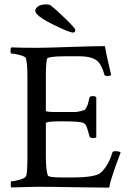

<svg xmlns="http://www.w3.org/2000/svg" viewBox="-20 -861 598 885"><path d="M148.4 -640.6Q192.4 -640.6 300.8 -644.5Q409.2 -648.4 463.9 -648.4Q467.8 -620.1 479 -573.7Q490.2 -527.3 492.2 -515.6Q487.3 -510.7 474.6 -510.7Q461.9 -510.7 460.9 -517.6Q446.3 -571.3 419.9 -586.4Q393.6 -601.6 347.7 -601.6H282.2Q198.2 -601.6 196.3 -588.9Q191.4 -565.4 191.4 -506.8V-350.6Q191.4 -344.7 233.4 -344.7H285.2Q312.5 -344.7 324.7 -344.7Q336.9 -344.7 350.6 -348.6Q364.3 -352.5 368.2 -353.5Q372.1 -354.5 378.4 -366.2Q384.8 -377.9 385.7 -383.3Q386.7 -388.7 392.6 -411.1Q393.6 -418 407.2 -418Q418.9 -418 423.8 -413.1V-228.5Q419.9 -224.6 408.2 -224.6Q395.5 -224.6 392.6 -232.4Q385.7 -258.8 380.9 -272Q376 -285.2 373.5 -287.6Q371.1 -290 365.2 -293.9Q352.5 -301.8 261.7 -301.8Q191.4 -301.8 191.4 -293V-141.6Q191.4 -78.1 200.2 -52.7Q203.1 -43 266.6 -43H313.5Q404.3 -43 436.5 -59.6Q451.2 -67.4 469.2 -94.2Q487.3 -121.1 498 -158.2Q500 -164.1 511.7 -164.1Q530.3 -164.1 536.1 -158.2Q531.2 -145.5 521 -117.7Q510.7 -89.8 504.9 -72.8Q499 -55.7 492.2 -33.2Q485.4 -10.7 483.4 3.9Q433.6 3.9 326.2 2Q218.8 0 150.4 0L32.2 2.9Q29.3 0 29.3 -12.7Q29.3 -25.4 32.2 -25.4Q44.9 -25.4 69.8 -32.2Q94.7 -39.1 99.6 -47.9Q106.4 -59.6 106.4 -139.6V-508.8Q106.4 -566.4 99.6 -592.8Q96.7 -600.6 70.8 -607.4Q44.9 -614.3 32.2 -614.3Q28.3 -614.3 28.3 -626Q28.3 -638.7 32.2 -642.6Q83 -640.6 148.4 -640.6ZM327.1 -723.6Q327.1 -710.9 317.4 -710.9Q298.8 -710.9 220.7 -750Q142.6 -789.1 142.6 -811.5Q142.6 -822.3 155.3 -831.5Q168 -840.8 193.4 -840.8Q205.1 -840.8 210.9 -837.9Q237.3 -818.4 282.2 -774.4Q327.1 -730.5 327.1 -723.6Z"/></svg>

Font: Crimson Text
Style: Regular
Weight: 400
Version: Version 0.13